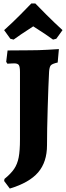

<svg xmlns="http://www.w3.org/2000/svg" viewBox="-20 -937 383 1115"><path d="M4 114 6 102Q43 72 62 44Q81 16 88.5 -23Q96 -62 96 -127V-518Q96 -549 89.5 -559Q83 -569 62 -569Q50 -569 38.5 -568Q27 -567 23 -567L16 -578L24 -644L155 -645Q205 -645 256 -648Q307 -651 322 -652L315 -574Q284 -567 275.5 -558Q267 -549 265 -520Q261 -445 257 -312Q253 -179 253 -94Q253 4 201.5 64Q150 124 37 158ZM40 -712 4 -762Q51 -804 99.5 -853Q148 -902 162 -917H185Q199 -902 248 -853Q297 -804 343 -762L307 -712L288 -707Q252 -734 173 -784Q88 -729 59 -707Z"/></svg>

Font: Alegreya ExtraBold
Style: Regular
Weight: 800
Designer: Juan Pablo del Peral
Foundry: Huerta Tipografica
Version: Version 2.007; ttfautohint (v1.6)